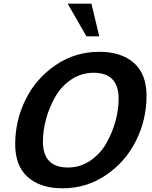

<svg xmlns="http://www.w3.org/2000/svg" viewBox="-20 -1021 834 1055"><path d="M525.4 -821.3 482.4 -1001H351.6L455.1 -821.3ZM785.2 -494.1C785.2 -574.2 762 -634.6 715.8 -675.3C669.6 -716 606.1 -736.3 525.4 -736.3C437.5 -736.3 357.7 -712.1 286.1 -663.6C214.5 -615.1 159.5 -552.2 121.1 -475.1C82.7 -397.9 63.5 -315.8 63.5 -228.5C63.5 -149.1 86.6 -88.9 132.8 -47.9C179 -6.8 242.8 13.7 324.2 13.7C411.5 13.7 490.9 -10.6 562.5 -59.1C634.1 -107.6 689.1 -170.6 727.5 -248C766 -325.5 785.2 -407.6 785.2 -494.1ZM631.8 -478.5C631.8 -437.5 625.8 -395.5 613.8 -352.5C601.7 -309.6 584.6 -269 562.5 -231C540.4 -192.9 511.1 -161.6 474.6 -137.2C438.2 -112.8 397.8 -100.6 353.5 -100.6C261.7 -100.6 215.8 -148.1 215.8 -243.2C215.8 -284.2 221.8 -326.3 233.9 -369.6C245.9 -412.9 263 -453.6 285.2 -491.7C307.3 -529.8 336.6 -560.9 373 -585C409.5 -609 449.9 -621.1 494.1 -621.1C585.9 -621.1 631.8 -573.6 631.8 -478.5Z"/></svg>

Font: FreeUniversal
Style: BoldItalic
Weight: 700
Italic angle: -11°
Version: Version 1.001